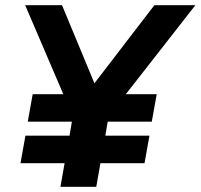

<svg xmlns="http://www.w3.org/2000/svg" viewBox="-20 -720 773 740"><path d="M465 -357H584L565 -251H395L386 -197H556L537 -91H367L351 0H213L229 -91H59L78 -197H248L257 -251H87L106 -357H224L77 -700H219L344 -399L575 -700H733Z"/></svg>

Font: Bai Jamjuree
Style: Bold Italic
Weight: 700
Italic angle: -10°
Designer: Katatrad Aksorn Co.,Ltd.
Foundry: Cadson Demak Co.,Ltd.
Version: Version 1.000; ttfautohint (v1.6)